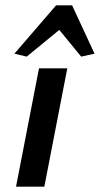

<svg xmlns="http://www.w3.org/2000/svg" viewBox="-20 -699 374 719"><path d="M34 -498 80 -487 202 -587 284 -487 334 -498 250 -679H190ZM40 0H146L232 -443H126Z"/></svg>

Font: KpSans
Style: BoldItalic
Weight: 700
Italic angle: -11°
Version: Version 0.66